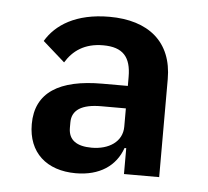

<svg xmlns="http://www.w3.org/2000/svg" viewBox="-37 -749 488 451"><g transform="rotate(5 207.0 -523.5)"><path d="M204 -710C125 -710 78 -679 55 -640L107 -594C124 -622 151 -642 195 -642C242 -642 261 -620 261 -573V-552H201C100 -552 44 -518 44 -443C44 -376 88 -337 157 -337C213 -337 251 -363 266 -406H270V-345H353V-576C353 -664 296 -710 204 -710ZM261 -456C261 -420 229 -400 189 -400C154 -400 134 -413 134 -442V-455C134 -484 157 -499 203 -499H261V-456Z"/></g></svg>

Font: Plexus Sans SemiBold
Style: Regular
Weight: 600
Version: Version 2.001;PS 002.001;hotconv 1.0.70;makeotf.lib2.5.58329